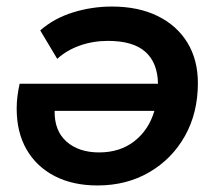

<svg xmlns="http://www.w3.org/2000/svg" viewBox="-20 -560 659 587"><path d="M322 -540Q403 -540 462 -511Q521 -482 553 -429.5Q585 -377 585 -306Q585 -215 545.5 -144.5Q506 -74 436.5 -33.5Q367 7 278 7Q203 7 147.5 -21.5Q92 -50 61.5 -102.5Q31 -155 31 -228Q31 -248 33.5 -267Q36 -286 40 -304H463Q462 -368 424.5 -401.5Q387 -435 310 -435Q264 -435 223.5 -420.5Q183 -406 155 -380L103 -467Q145 -504 203 -522Q261 -540 322 -540ZM452 -221H147Q146 -160 183.5 -127Q221 -94 283 -94Q347 -94 391 -128.5Q435 -163 452 -221Z"/></svg>

Font: Montserrat SemiBold
Style: Italic
Weight: 600
Italic angle: -11.3°
Designer: Julieta Ulanovsky
Foundry: Julieta Ulanovsky
Version: Version 9.000; ttfautohint (v1.8.4.7-5d5b)